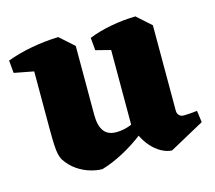

<svg xmlns="http://www.w3.org/2000/svg" viewBox="-80 -596 795 711"><g transform="rotate(-15 317.0 -240.5)"><path d="M230.2 16.5Q211.2 16.8 185.6 9.6Q160 2.5 135.6 -14Q111.2 -30.5 93.5 -57.5Q88.2 -66.8 85 -80Q81.8 -93.2 80.6 -118.2Q79.5 -143.2 79.5 -184.8V-448.5L198.2 -498.2L252.5 -449.8V-185.5Q252.5 -142.5 269.2 -121.4Q286 -100.2 322.2 -102.5Q358.2 -104 397 -125.4Q435.8 -146.8 473 -172.5L478.2 -146Q440.5 -105.8 397.6 -72.9Q354.8 -40 311.9 -17.4Q269 5.2 230.2 16.5ZM4.5 -412.8 0 -461.2Q43.5 -477.5 94.5 -487Q145.5 -496.5 198.2 -498.2L197.8 -427.5L121.5 -390.5ZM496.8 16.5Q476.8 15.5 456.2 4.1Q435.8 -7.2 418.5 -27Q401.2 -46.8 389.5 -72.5L375.2 -78.2V-448.5L494 -498.2L548.2 -449.8V-122Q548.2 -111.8 554.6 -104.6Q561 -97.5 572.8 -97.5Q584.5 -97.5 596.2 -98.6Q608 -99.8 624 -101.2L630 -56.5ZM318.2 -415.8 313.8 -464.2Q352.8 -479.8 399.2 -488.5Q445.8 -497.2 494 -498.2L493.5 -427.5L417.2 -390.5Z"/></g></svg>

Font: Eczar
Style: Regular
Weight: 400
Designer: Vaibhav Singh
Foundry: Rosetta Type Foundry
Version: Version 2.000